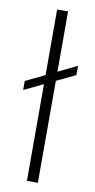

<svg xmlns="http://www.w3.org/2000/svg" viewBox="-83 -742 383 778"><g transform="rotate(10 109.0 -352.5)"><path d="M8 -360V-397L210 -495V-457ZM87 0V-705H132V0Z"/></g></svg>

Font: DM Sans 36pt ExtraLight
Style: Regular
Weight: 250
Designer: Colophon Foundry, Jonny Pinhorn
Foundry: Colophon Foundry
Version: Version 4.004;gftools[0.9.30]